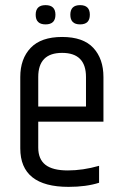

<svg xmlns="http://www.w3.org/2000/svg" viewBox="-20 -723 476 748"><path d="M59 -145V-423Q59 -494 99.5 -536.5Q140 -579 222 -579Q304 -579 343.5 -536.5Q383 -494 383 -423V-249H129V-148Q129 -103 157 -81Q185 -59 244 -59Q303 -59 366 -77V-11Q316 5 247 5Q59 5 59 -145ZM129 -308H315V-423Q315 -517 222 -517Q129 -517 129 -423ZM196 -665.5Q196 -628 157.5 -628Q119 -628 119 -665.5Q119 -703 157.5 -703Q196 -703 196 -665.5ZM330 -665.5Q330 -628 292 -628Q254 -628 254 -665.5Q254 -703 292 -703Q330 -703 330 -665.5Z"/></svg>

Font: Khand
Style: Regular
Weight: 400
Designer: Devanagari: Sanchit Sawaria, Jyotish Sonowal; Latin: Satya Rajpurohit
Foundry: Indian Type Foundry
Version: Version 1.100;PS 1.0;hotconv 1.0.78;makeotf.lib2.5.61930; tt